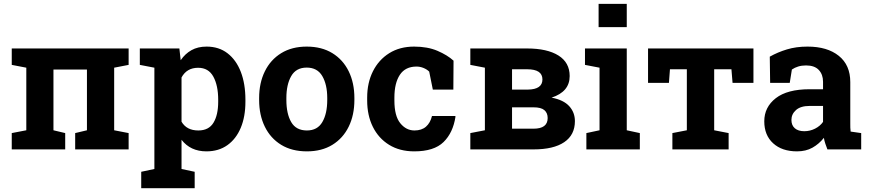

<svg xmlns="http://www.w3.org/2000/svg" viewBox="-20 -782 4548 1005"><path d="M41.5 0V-85.4L117.7 -100.1V-427.7L41.5 -442.4V-528.3H653.3V-442.4L577.6 -427.7V-100.1L653.3 -85.4V0H373.5V-85.4L435.1 -100.1V-418H259.8V-100.1L321.3 -85.4V0Z M719.2 203.1V117.2L788.1 102.5V-427.7L711.9 -442.4V-528.3H918.9L925.8 -466.8Q949.2 -501 982.4 -519.5Q1015.6 -538.1 1061.5 -538.1Q1125.5 -538.1 1170.9 -503.2Q1216.3 -468.3 1240.5 -405.8Q1264.6 -343.3 1264.6 -259.8V-249.5Q1264.6 -171.4 1240.2 -113Q1215.8 -54.7 1170.2 -22.2Q1124.5 10.3 1060.5 10.3Q977.1 10.3 930.2 -50.3V102.5L999 117.2V203.1ZM1018.1 -99.1Q1072.8 -99.1 1097.4 -139.6Q1122.1 -180.2 1122.1 -249.5V-259.8Q1122.1 -334.5 1096.7 -380.9Q1071.3 -427.2 1017.1 -427.2Q957.5 -427.2 930.2 -376.5V-145Q957 -99.1 1018.1 -99.1Z M1586.4 10.3Q1507.8 10.3 1451.9 -23.9Q1396 -58.1 1366.2 -118.9Q1336.4 -179.7 1336.4 -258.8V-269Q1336.4 -347.7 1366.2 -408.4Q1396 -469.2 1451.9 -503.7Q1507.8 -538.1 1585.4 -538.1Q1663.6 -538.1 1719.5 -503.9Q1775.4 -469.7 1805.2 -408.9Q1835 -348.1 1835 -269V-258.8Q1835 -179.7 1805.2 -118.9Q1775.4 -58.1 1719.7 -23.9Q1664.1 10.3 1586.4 10.3ZM1586.4 -99.1Q1641.6 -99.1 1667.2 -143.1Q1692.9 -187 1692.9 -258.8V-269Q1692.9 -339.4 1667 -383.8Q1641.1 -428.2 1585.4 -428.2Q1529.8 -428.2 1504.4 -383.8Q1479 -339.4 1479 -269V-258.8Q1479 -186.5 1504.4 -142.8Q1529.8 -99.1 1586.4 -99.1Z M2148.4 10.3Q2072.3 10.3 2016.8 -23.9Q1961.4 -58.1 1931.6 -118.2Q1901.9 -178.2 1901.9 -256.3V-271Q1901.9 -348.6 1932.1 -408.9Q1962.4 -469.2 2017.6 -503.7Q2072.8 -538.1 2147.5 -538.1Q2218.3 -538.1 2270 -515.9Q2321.8 -493.7 2354 -464.4L2353 -313H2245.6L2226.6 -407.2Q2214.8 -418.9 2196.8 -426.3Q2178.7 -433.6 2160.2 -433.6Q2101.6 -433.6 2073 -390.4Q2044.4 -347.2 2044.4 -271V-256.3Q2044.4 -174.8 2075.2 -137Q2106 -99.1 2149.4 -99.1Q2187 -99.1 2209.7 -118.9Q2232.4 -138.7 2241.2 -174.8H2362.8L2364.3 -171.9Q2351.6 -87.4 2301.8 -38.6Q2252 10.3 2148.4 10.3Z M2441.9 0V-85.4L2518.1 -100.1V-427.7L2441.9 -442.4V-528.3H2738.8Q2844.2 -528.3 2903.1 -491.5Q2961.9 -454.6 2961.9 -383.8Q2961.9 -301.8 2867.2 -271Q2930.2 -258.8 2959.7 -226.1Q2989.3 -193.4 2989.3 -147.9Q2989.3 -75.7 2933.3 -37.8Q2877.4 0 2772.9 0ZM2660.2 -313H2742.7Q2819.3 -314 2819.3 -366.2Q2819.3 -419.4 2739.7 -419.4H2660.2ZM2660.2 -108.4H2772.5Q2846.7 -108.4 2846.7 -164.1Q2846.7 -190.9 2829.3 -205.6Q2812 -220.2 2772.9 -220.2H2660.2Z M3049.3 0V-85.4L3118.2 -100.1V-427.7L3042 -442.4V-528.3H3260.7V-100.1L3329.1 -85.4V0ZM3113.3 -640.1V-761.7H3260.7V-640.1Z M3499.5 0V-85.4L3575.2 -100.1V-419.4H3486.8L3481.4 -348.1H3372.1V-528.3H3923.8V-348.1H3814.5L3808.6 -419.4H3718.3V-100.1L3793.9 -85.4V0Z M4151.9 10.3Q4073.2 10.3 4026.9 -32Q3980.5 -74.2 3980.5 -147Q3980.5 -221.2 4040.8 -268.1Q4101.1 -314.9 4218.3 -314.9H4288.1V-354Q4288.1 -392.1 4265.9 -415.8Q4243.7 -439.5 4199.2 -439.5Q4176.3 -439.5 4158 -433.8Q4139.6 -428.2 4125 -418L4113.8 -348.1H4011.2L4009.3 -485.4Q4050.8 -508.8 4099.1 -523.4Q4147.5 -538.1 4207 -538.1Q4310.5 -538.1 4370.6 -489.7Q4430.7 -441.4 4430.7 -352.5V-134.8Q4430.7 -124 4430.9 -113.8Q4431.2 -103.5 4432.6 -93.3L4487.8 -85.4V0H4311Q4305.7 -13.7 4300.3 -29.3Q4294.9 -44.9 4292.5 -60.5Q4267.1 -28.3 4232.7 -9Q4198.2 10.3 4151.9 10.3ZM4189.9 -95.2Q4219.7 -95.2 4246.3 -108.6Q4272.9 -122.1 4288.1 -144V-227.5H4217.8Q4170.9 -227.5 4146.7 -206.1Q4122.6 -184.6 4122.6 -154.3Q4122.6 -126 4140.4 -110.6Q4158.2 -95.2 4189.9 -95.2Z"/></svg>

Font: Roboto Slab
Style: Bold
Weight: 700
Designer: Google
Version: Version 2.000; ttfautohint (v1.8.1.43-b0c9)